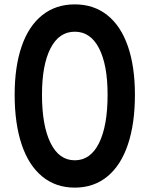

<svg xmlns="http://www.w3.org/2000/svg" viewBox="-20 -839 684 878"><path d="M47 -406Q47 -534 79 -627Q111 -720 173 -769.5Q235 -819 322 -819Q409 -819 471 -769.5Q533 -720 565 -627Q597 -534 597 -406Q597 -274 565 -178.5Q533 -83 471 -32Q409 19 322 19Q235 19 173 -32Q111 -83 79 -178.5Q47 -274 47 -406ZM472 -406Q472 -542 433 -618Q394 -694 322 -694Q250 -694 211 -618Q172 -542 172 -406Q172 -265 211 -185.5Q250 -106 322 -106Q394 -106 433 -185Q472 -264 472 -406Z"/></svg>

Font: Tsukimi Rounded
Style: Bold
Weight: 700
Designer: Takashi Funayama
Foundry: Takashi Funayama
Version: Version 1.032; ttfautohint (v1.8.3)